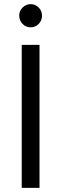

<svg xmlns="http://www.w3.org/2000/svg" viewBox="-20 -908 296 928"><path d="M85 0V-691H171V0ZM167 -792.5Q151 -776 128 -776Q105 -776 89 -792.5Q73 -809 73 -832.5Q73 -856 89.5 -872Q106 -888 128 -888Q150 -888 166.5 -872Q183 -856 183 -832.5Q183 -809 167 -792.5Z"/></svg>

Font: Average Sans
Style: Regular
Weight: 400
Designer: Eduardo Rodriguez Tunni
Foundry: Eduardo Rodriguez Tunni
Version: Version 1.002